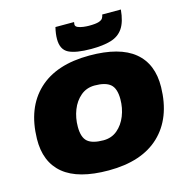

<svg xmlns="http://www.w3.org/2000/svg" viewBox="-131 -1054 1143 1185"><g transform="rotate(-15 440.5 -462.0)"><path d="M419 8Q225 8 131 -69.5Q37 -147 40 -295Q44 -492 158.5 -600Q273 -708 485 -708Q678 -708 772 -630.5Q866 -553 863 -405Q859 -209 745 -100.5Q631 8 419 8ZM435 -180Q487 -180 524 -211Q561 -242 581 -292Q601 -342 601 -399Q601 -467 569.5 -494Q538 -521 469 -521Q417 -521 379.5 -489.5Q342 -458 322.5 -408Q303 -358 303 -301Q303 -233 334 -206.5Q365 -180 435 -180ZM509 -744Q411 -744 365 -767Q319 -790 319 -857Q319 -891 329 -932H448Q446 -920 446 -917Q446 -904 461 -897.5Q476 -891 496 -888.5Q516 -886 531 -886Q575 -886 594.5 -892.5Q614 -899 620 -909.5Q626 -920 628 -932H747Q740 -855 712.5 -814.5Q685 -774 634.5 -759Q584 -744 509 -744Z"/></g></svg>

Font: Georama Extended Black
Style: Italic
Weight: 900
Width: 7
Italic angle: -9°
Designer: Jean-Baptiste Levee
Foundry: Production Type
Version: Version 1.000